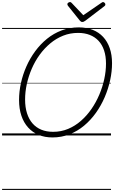

<svg xmlns="http://www.w3.org/2000/svg" viewBox="-20 -1301 1096 1844"><path d="M484 19Q410 19 351 -5.5Q292 -30 250 -76.5Q208 -123 185.5 -189.5Q163 -256 163 -341Q163 -421 181 -503Q199 -585 233.5 -663Q268 -741 318 -809Q368 -877 431.5 -928.5Q495 -980 572 -1009Q649 -1038 736 -1038Q811 -1038 870 -1014.5Q929 -991 970.5 -946.5Q1012 -902 1034 -838Q1056 -774 1056 -694Q1056 -615 1038 -531.5Q1020 -448 985.5 -367.5Q951 -287 901 -217Q851 -147 787.5 -94Q724 -41 647.5 -11Q571 19 484 19ZM490 -35Q567 -35 634 -63Q701 -91 757.5 -140.5Q814 -190 858.5 -254.5Q903 -319 934 -392.5Q965 -466 981.5 -542Q998 -618 998 -690Q998 -762 979.5 -817Q961 -872 926.5 -909Q892 -946 842.5 -965.5Q793 -985 730 -985Q654 -985 587 -958.5Q520 -932 463 -884.5Q406 -837 361 -775Q316 -713 285 -641Q254 -569 237.5 -494Q221 -419 221 -345Q221 -271 239.5 -213Q258 -155 292.5 -115.5Q327 -76 376.5 -55.5Q426 -35 490 -35ZM970 -1281Q978 -1281 985 -1273.5Q992 -1266 992 -1259Q992 -1253 990 -1249.5Q988 -1246 983 -1242L801 -1103Q791 -1096 784.5 -1093Q778 -1090 770 -1090Q763 -1090 757.5 -1093.5Q752 -1097 746 -1104L633 -1245Q630 -1249 628.5 -1253Q627 -1257 627 -1261Q627 -1270 636 -1275.5Q645 -1281 652 -1281Q659 -1281 662.5 -1278Q666 -1275 670 -1271L780 -1155L948 -1270Q956 -1275 960 -1278Q964 -1281 970 -1281ZM0 513H1046V523H0ZM0 -20H1046V0H0ZM0 -505H1046V-500H0ZM0 -1033H1046V-1023H0Z"/></svg>

Font: Playwrite IN Guides
Style: Regular
Weight: 400
Designer: Veronika Burian, José Scaglione
Foundry: TypeTogether
Version: Version 1.003